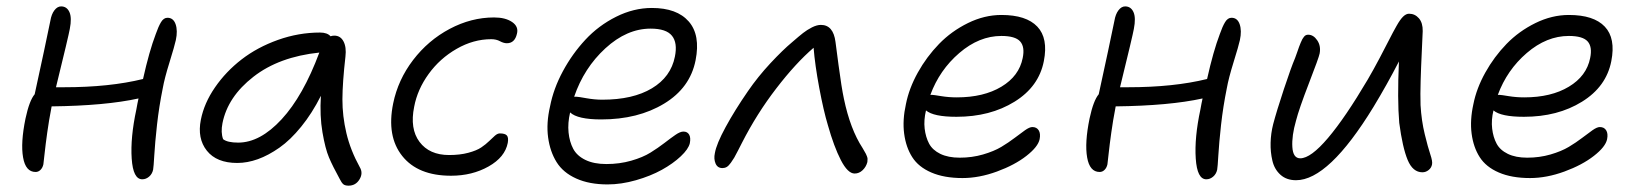

<svg xmlns="http://www.w3.org/2000/svg" viewBox="-20 -546 5144 603"><path d="M91.8 -5.9Q60.5 -5.9 52.5 -51.5Q44.4 -97.2 60.1 -173.8Q72.3 -230.5 88.9 -250Q122.6 -404.3 138.2 -481Q141.6 -501.5 150.9 -513.7Q160.2 -525.9 171.9 -525.9Q189.9 -525.9 198 -508.1Q206.1 -490.2 199.2 -455.1Q195.8 -435.1 155.8 -272H181.2Q324.2 -272 429.2 -297.9Q448.7 -385.3 469.2 -439Q477.5 -462.9 485.8 -476.6Q494.1 -490.2 505.9 -490.2Q524.4 -490.2 531.5 -470Q538.6 -449.7 532.2 -419.9Q528.3 -401.9 512.5 -350.8Q496.6 -299.8 491.2 -269Q479.5 -211.4 473.1 -154.1Q466.8 -96.7 464.6 -58.8Q462.4 -21 460.9 -13.2Q458 0.5 448.2 8.8Q438.5 17.1 426.8 17.1Q397.9 17.1 393.6 -48.1Q389.2 -113.3 408.2 -202.1Q409.2 -209 411.6 -220.5Q414.1 -231.9 415 -236.8Q311 -213.9 142.1 -211.9Q142.1 -210.9 141.6 -209Q141.1 -207 141.1 -206.1Q133.8 -168.5 128.4 -129.9Q123 -91.3 120.1 -64Q117.2 -36.6 116.2 -29.8Q113.8 -19 107.2 -12.5Q100.6 -5.9 91.8 -5.9Z M725.1 -34.2Q660.2 -34.2 629.6 -72.8Q599.1 -111.3 610.8 -169.9Q621.1 -222.2 655.3 -271.7Q689.5 -321.3 738.8 -359.4Q788.1 -397.5 853 -420.7Q918 -443.8 984.9 -443.8Q1007.8 -443.8 1018.1 -432.1Q1023.9 -434.1 1029.8 -434.1Q1049.3 -434.1 1058.8 -416Q1068.4 -397.9 1064.9 -368.2Q1055.7 -287.6 1055.4 -234.6Q1055.2 -181.6 1067.9 -127.9Q1080.6 -74.2 1109.9 -21Q1121.1 -2.4 1109.1 17.3Q1097.2 37.1 1074.7 37.1Q1063.5 37.1 1058.1 32.5Q1052.7 27.8 1046.9 16.1Q1024.9 -23.9 1013.2 -51.5Q1001.5 -79.1 992.7 -130.6Q983.9 -182.1 987.8 -245.1Q960 -189.9 926 -148.2Q892.1 -106.4 857.7 -82.3Q823.2 -58.1 790 -46.1Q756.8 -34.2 725.1 -34.2ZM678.7 -159.2Q672.9 -129.9 680.7 -108.9Q694.3 -98.1 728 -98.1Q796.9 -98.1 864.5 -171.4Q932.1 -244.6 982.9 -380.9Q856.4 -367.7 775.9 -304.9Q695.3 -242.2 678.7 -159.2Z M1396.5 5.9Q1292.5 5.9 1243.2 -56.2Q1193.8 -118.2 1214.8 -221.2Q1230 -295.4 1277.3 -357.4Q1324.7 -419.4 1392.3 -455.3Q1460 -491.2 1531.7 -491.2Q1567.4 -491.2 1588.4 -476.8Q1609.4 -462.4 1603.5 -439.9Q1596.7 -410.2 1571.8 -410.2Q1562 -410.2 1550.3 -416.5Q1538.6 -422.9 1522.9 -422.9Q1466.8 -422.9 1414.1 -392.6Q1361.3 -362.3 1326.2 -313.7Q1291 -265.1 1280.8 -210.9Q1266.6 -141.6 1297.6 -100.3Q1328.6 -59.1 1390.6 -59.1Q1424.8 -59.1 1450.9 -66.2Q1477.1 -73.2 1491.5 -83Q1505.9 -92.8 1516.1 -102.8Q1526.4 -112.8 1534.4 -119.9Q1542.5 -127 1549.8 -127Q1566.4 -127 1572 -120.4Q1577.6 -113.8 1574.7 -97.2Q1565.9 -52.2 1514.4 -23.2Q1462.9 5.9 1396.5 5.9Z M1888.2 33.2Q1830.6 33.2 1789.6 14.6Q1748.5 -3.9 1728 -36.9Q1707.5 -69.8 1701.4 -114.5Q1695.3 -159.2 1707.5 -211.9Q1718.3 -267.6 1747.8 -322.3Q1777.3 -377 1818.6 -421.4Q1859.9 -465.8 1915 -493.4Q1970.2 -521 2027.3 -521Q2106 -521 2143.1 -478.5Q2180.2 -436 2164.6 -356.9Q2147.5 -270 2065.7 -220.5Q1983.9 -170.9 1868.2 -170.9Q1793.9 -170.9 1770.5 -192.9Q1762.7 -159.7 1765.6 -130.1Q1768.6 -100.6 1780.3 -78.6Q1792 -56.6 1818.6 -43.7Q1845.2 -30.8 1884.3 -30.8Q1925.8 -30.8 1962.4 -41.3Q1999 -51.8 2023.2 -66.9Q2047.4 -82 2066.7 -96.9Q2085.9 -111.8 2101.1 -122.3Q2116.2 -132.8 2126.5 -132.8Q2138.7 -132.8 2144.3 -123.3Q2149.9 -113.8 2146.5 -96.2Q2142.1 -77.6 2117.9 -54.9Q2093.8 -32.2 2058.6 -12.7Q2023.4 6.8 1977.3 20Q1931.2 33.2 1888.2 33.2ZM1790.5 -242.2Q1795.9 -242.2 1821.8 -237.5Q1847.7 -232.9 1871.6 -232.9Q1967.8 -232.9 2027.3 -268.6Q2086.9 -304.2 2099.6 -368.2Q2108.4 -411.6 2090.3 -433.8Q2072.3 -456.1 2023.4 -456.1Q1948.7 -456.1 1881.3 -394.3Q1814 -332.5 1783.2 -242.2Z M2249 -18.1Q2233.4 -18.1 2227.3 -32.5Q2221.2 -46.9 2225.1 -64.9Q2230 -93.8 2258.8 -146.7Q2287.6 -199.7 2329.1 -259.8Q2359.9 -304.7 2399.4 -347.2Q2439 -389.6 2467.3 -413.1Q2489.7 -432.6 2502.2 -442.4Q2514.6 -452.1 2530 -460Q2545.4 -467.8 2558.1 -467.8Q2597.2 -467.8 2604 -414.1Q2604 -413.6 2613.5 -342Q2623 -270.5 2630.4 -235.8Q2650.4 -140.1 2689 -81.1Q2690.9 -77.6 2694.6 -71.3Q2698.2 -64.9 2699.5 -62.7Q2700.7 -60.5 2702.9 -54.7Q2705.1 -48.8 2704.6 -46.4Q2704.1 -43.9 2704.1 -37.1Q2700.2 -22 2689.2 -11.5Q2678.2 -1 2664.1 -1Q2642.6 -1 2620.8 -43.2Q2599.1 -85.4 2580.1 -152.8Q2566.4 -198.2 2553 -269.8Q2539.6 -341.3 2535.2 -396Q2479 -347.7 2418 -268.3Q2356.9 -189 2310.1 -97.2Q2306.6 -90.3 2298.1 -73.7Q2289.6 -57.1 2285.9 -50.8Q2282.2 -44.4 2275.4 -34.9Q2268.6 -25.4 2262.5 -21.7Q2256.3 -18.1 2249 -18.1Z M3002.9 13.2Q2945.3 13.2 2905 -4.2Q2864.7 -21.5 2845 -52.5Q2825.2 -83.5 2819.6 -126.2Q2814 -168.9 2825.2 -219.2Q2835 -268.6 2862.5 -318.1Q2890.1 -367.7 2929.2 -408Q2968.3 -448.2 3020 -473.6Q3071.8 -499 3125 -499Q3203.1 -499 3237.8 -462.4Q3272.5 -425.8 3258.3 -354Q3242.7 -273.9 3166.3 -226.6Q3089.8 -179.2 2983.9 -179.2Q2911.6 -179.2 2888.2 -199.2Q2880.9 -168.9 2884 -142.1Q2887.2 -115.2 2897.9 -95Q2908.7 -74.7 2933.3 -62.7Q2958 -50.8 2994.1 -50.8Q3032.7 -50.8 3067.1 -60.8Q3101.6 -70.8 3124.8 -84.7Q3147.9 -98.6 3166.5 -112.8Q3185.1 -127 3199.2 -137Q3213.4 -147 3222.2 -147Q3235.8 -147 3242.2 -136.7Q3248.5 -126.5 3245.1 -108.9Q3240.2 -85 3203.6 -56.4Q3167 -27.8 3111.1 -7.3Q3055.2 13.2 3002.9 13.2ZM2908.2 -248Q2912.1 -248 2935.8 -244.1Q2959.5 -240.2 2984.9 -240.2Q3069.3 -240.2 3125 -273.7Q3180.7 -307.1 3191.9 -363.8Q3199.2 -398.9 3183.8 -416Q3168.5 -433.1 3125 -433.1Q3055.2 -433.1 2992.9 -379.6Q2930.7 -326.2 2901.9 -248Z M3433.6 -5.9Q3402.3 -5.9 3394.3 -51.5Q3386.2 -97.2 3401.9 -173.8Q3414.1 -230.5 3430.7 -250Q3464.4 -404.3 3480 -481Q3483.4 -501.5 3492.7 -513.7Q3502 -525.9 3513.7 -525.9Q3531.7 -525.9 3539.8 -508.1Q3547.9 -490.2 3541 -455.1Q3537.6 -435.1 3497.6 -272H3522.9Q3666 -272 3771 -297.9Q3790.5 -385.3 3811 -439Q3819.3 -462.9 3827.6 -476.6Q3835.9 -490.2 3847.7 -490.2Q3866.2 -490.2 3873.3 -470Q3880.4 -449.7 3874 -419.9Q3870.1 -401.9 3854.2 -350.8Q3838.4 -299.8 3833 -269Q3821.3 -211.4 3814.9 -154.1Q3808.6 -96.7 3806.4 -58.8Q3804.2 -21 3802.7 -13.2Q3799.8 0.5 3790 8.8Q3780.3 17.1 3768.6 17.1Q3739.7 17.1 3735.4 -48.1Q3731 -113.3 3750 -202.1Q3751 -209 3753.4 -220.5Q3755.9 -231.9 3756.8 -236.8Q3652.8 -213.9 3483.9 -211.9Q3483.9 -210.9 3483.4 -209Q3482.9 -207 3482.9 -206.1Q3475.6 -168.5 3470.2 -129.9Q3464.8 -91.3 3461.9 -64Q3459 -36.6 3458 -29.8Q3455.6 -19 3449 -12.5Q3442.4 -5.9 3433.6 -5.9Z M4050.3 20Q4020.5 20 4001.5 2.9Q3982.4 -14.2 3976.1 -41.3Q3969.7 -68.4 3970.5 -97.7Q3971.2 -127 3978.5 -155.8Q3989.3 -196.8 4012 -265.4Q4034.7 -334 4047.4 -363.8Q4050.3 -371.1 4054 -382.1Q4057.6 -393.1 4059.8 -398.7Q4062 -404.3 4064.9 -411.6Q4067.9 -418.9 4070.1 -422.9Q4072.3 -426.8 4075.2 -430.4Q4078.1 -434.1 4081.3 -435.5Q4084.5 -437 4088.4 -437Q4105 -437 4116.9 -419.4Q4128.9 -401.9 4124.5 -377.9Q4122.1 -365.2 4090.8 -284.4Q4059.6 -203.6 4050.3 -167Q4036.6 -119.6 4038.8 -84.2Q4041 -48.8 4063.5 -48.8Q4096.7 -48.8 4150.9 -112.8Q4205.1 -176.8 4275.4 -295.9Q4293.9 -327.6 4313 -363.8Q4332 -399.9 4343.3 -422.1Q4354.5 -444.3 4366 -464.6Q4377.4 -484.9 4386.7 -493.9Q4396 -502.9 4405.3 -502.9Q4423.8 -502.9 4436.3 -488.5Q4448.7 -474.1 4448.2 -448.2Q4447.8 -432.1 4445.3 -383.3Q4442.9 -334.5 4441.7 -292.2Q4440.4 -250 4441.4 -215.8Q4444.3 -166.5 4454.6 -124.5Q4464.8 -82.5 4472.2 -60.8Q4479.5 -39.1 4477.5 -29.8Q4475.6 -19 4466.8 -12Q4458 -4.9 4447.3 -4.9Q4417 -4.9 4400.9 -43.7Q4384.8 -82.5 4374.5 -160.2Q4368.2 -233.4 4373.5 -353Q4336.4 -280.8 4293.5 -210Q4152.8 20 4050.3 20Z M4785.2 13.2Q4727.5 13.2 4687.3 -4.2Q4647 -21.5 4627.2 -52.5Q4607.4 -83.5 4601.8 -126.2Q4596.2 -168.9 4607.4 -219.2Q4617.2 -268.6 4644.8 -318.1Q4672.4 -367.7 4711.4 -408Q4750.5 -448.2 4802.2 -473.6Q4854 -499 4907.2 -499Q4985.4 -499 5020 -462.4Q5054.7 -425.8 5040.5 -354Q5024.9 -273.9 4948.5 -226.6Q4872.1 -179.2 4766.1 -179.2Q4693.8 -179.2 4670.4 -199.2Q4663.1 -168.9 4666.3 -142.1Q4669.4 -115.2 4680.2 -95Q4690.9 -74.7 4715.6 -62.7Q4740.2 -50.8 4776.4 -50.8Q4814.9 -50.8 4849.4 -60.8Q4883.8 -70.8 4907 -84.7Q4930.2 -98.6 4948.7 -112.8Q4967.3 -127 4981.4 -137Q4995.6 -147 5004.4 -147Q5018.1 -147 5024.4 -136.7Q5030.8 -126.5 5027.3 -108.9Q5022.5 -85 4985.8 -56.4Q4949.2 -27.8 4893.3 -7.3Q4837.4 13.2 4785.2 13.2ZM4690.4 -248Q4694.3 -248 4718 -244.1Q4741.7 -240.2 4767.1 -240.2Q4851.6 -240.2 4907.2 -273.7Q4962.9 -307.1 4974.1 -363.8Q4981.4 -398.9 4966.1 -416Q4950.7 -433.1 4907.2 -433.1Q4837.4 -433.1 4775.1 -379.6Q4712.9 -326.2 4684.1 -248Z"/></svg>

Font: Shantell Sans Irregular
Style: Italic
Weight: 300
Italic angle: -11.31°
Designer: Stephen Nixon, Anya Danilova, Shantell Martin
Foundry: Arrow Type
Version: Version 1.006;[9816181b4]